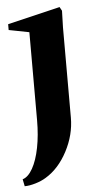

<svg xmlns="http://www.w3.org/2000/svg" viewBox="-53 -550 427 802"><g transform="rotate(-5 160.5 -149.5)"><path d="M93.2 -53V-430.6L101.6 -420.8L7.8 -439V-463.4L228 -516L236.8 -499.8L234.8 -430.4V-51.8Q234.8 20.4 199 88.4Q163.2 156.4 107.8 189.8Q88.8 201.6 63.2 209.2Q37.6 216.8 17.8 216.8L11.8 187.2Q35.4 180.2 54 147Q72.6 113.8 82.9 61.6Q93.2 9.4 93.2 -53Z"/></g></svg>

Font: Wittgenstein
Style: Regular
Weight: 400
Designer: Jörg Drees
Foundry: Jörg Drees
Version: Version 1.003;Glyphs 3.1.2 (3151)